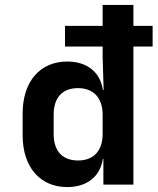

<svg xmlns="http://www.w3.org/2000/svg" viewBox="-20 -750 640 780"><path d="M522 -645V-730H397V-645H244V-561H397V-516L401 -385H398C387 -457 334 -500 253 -500C142 -500 72 -418 72 -289V-200C72 -71 143 10 253 10C334 10 387 -33 398 -105H400V0H522V-561H600V-645ZM297 -98C233 -98 198 -137 198 -206V-284C198 -353 233 -392 297 -392C360 -392 397 -352 397 -284V-206C397 -137 360 -98 297 -98Z"/></svg>

Font: Tekne LDO
Style: Bold
Weight: 700
Monospace: yes
Designer: Alessio Laiso, Mario Rullo, Paolo Rosset
Foundry: Alessio Laiso
Version: Version 1.000;hotconv 1.0.109;makeotfexe 2.5.65596